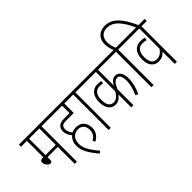

<svg xmlns="http://www.w3.org/2000/svg" viewBox="-83 -1511 2249 2249"><g transform="rotate(-45 1041.0 -387.0)"><path d="M339 -587H425V-622H0V-587H97V-315H80C52 -315 43 -301 43 -282C43 -252 72 -203 107 -203C123 -203 133 -212 133 -239V-281H303V0H339ZM303 -587V-315H133V-587Z M640 -42 659 -13C712 -46 747 -84 747 -157C747 -225 709 -294 615 -294C591 -294 567 -289 546 -278C527 -300 509 -329 509 -364C509 -385 514 -400 523 -411C536 -424 553 -430 591 -430H716V-587H802V-622H413V-587H680V-464H599C541 -464 516 -454 497 -434C480 -417 473 -394 473 -366C473 -322 496 -285 518 -259C486 -232 465 -190 465 -136C465 -54 510 20 595 122L622 101C525 -15 502 -68 502 -136C502 -207 545 -260 614 -260C683 -260 710 -215 710 -155C710 -98 681 -65 640 -42Z M900 -587H986V-622H790V-587H864V0H900Z M1511 -587V-622H974V-587H1239V-266C1207 -208 1173 -186 1135 -186C1086 -186 1053 -217 1053 -311C1053 -394 1090 -438 1152 -438C1172 -438 1188 -436 1204 -432L1209 -466C1193 -470 1174 -473 1150 -473C1070 -473 1016 -413 1016 -311C1016 -199 1068 -151 1132 -151C1180 -151 1212 -175 1239 -214V0H1275V-265C1304 -333 1334 -363 1366 -363C1404 -363 1422 -327 1422 -259C1422 -187 1400 -124 1373 -68L1406 -51C1436 -114 1458 -182 1458 -261C1458 -355 1418 -397 1369 -397C1331 -397 1302 -374 1275 -326V-587Z M1573 -587V0H1609V-587H1695V-622H1605C1592 -651 1578 -692 1578 -739C1578 -819 1625 -861 1693 -861C1797 -861 1868 -783 1944 -615H1983C1906 -789 1823 -896 1693 -896C1603 -896 1541 -836 1541 -746C1541 -694 1555 -652 1568 -622H1499V-587Z M2082 -587V-622H1683V-587H1959V-252C1928 -207 1896 -186 1850 -186C1798 -186 1762 -218 1762 -308C1762 -398 1800 -438 1862 -438C1887 -438 1906 -435 1923 -430L1928 -465C1908 -470 1889 -473 1862 -473C1780 -473 1725 -417 1725 -308C1725 -205 1775 -151 1849 -151C1902 -151 1935 -175 1959 -202V0H1995V-587Z"/></g></svg>

Font: Noto Sans Devanagari UI ExtraCondensed ExtraLight
Style: Regular
Weight: 200
Width: 2
Designer: Jelle Bosma - Monotype Design Team
Foundry: Monotype Imaging Inc.
Version: Version 2.004